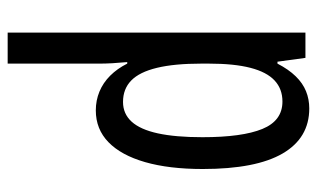

<svg xmlns="http://www.w3.org/2000/svg" viewBox="-183 -404 827 501"><g transform="rotate(90 230.5 -153.5)"><path d="M65 240V-537H131L141 -464H146Q161 -493 179 -511.5Q197 -530 218 -538.5Q239 -547 263 -547Q340 -547 380.5 -477.5Q421 -408 421 -269Q421 -181 403 -118.5Q385 -56 351 -23Q317 10 268 10Q242 10 219 0.5Q196 -9 177.5 -27.5Q159 -46 146 -72H142Q144 -51 145 -33Q146 -15 146 0V240ZM246 -61Q277 -61 297.5 -83.5Q318 -106 328 -152Q338 -198 338 -268Q338 -372 316.5 -424.5Q295 -477 245 -477Q212 -477 190 -456.5Q168 -436 157 -393.5Q146 -351 146 -285V-265Q146 -195 157 -149.5Q168 -104 190 -82.5Q212 -61 246 -61Z"/></g></svg>

Font: Noto Sans ExtraCondensed
Style: Regular
Weight: 400
Width: 2
Designer: Monotype Design Team
Foundry: Monotype Imaging Inc.
Version: Version 2.013